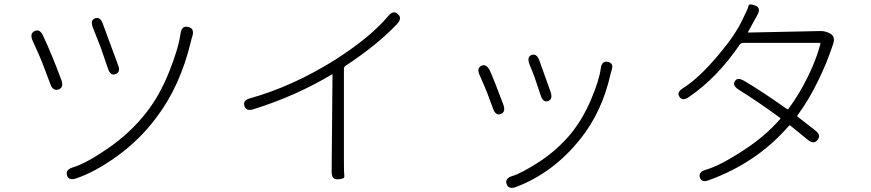

<svg xmlns="http://www.w3.org/2000/svg" viewBox="-20 -812 4040 891"><path d="M333 16Q299 27 291 2Q283 -24 317 -35Q379 -53 482.5 -124.5Q586 -196 660 -291Q721 -369 764.5 -477.5Q808 -586 818 -657Q823 -694 853 -687Q883 -681 873 -645Q870 -637 866 -620Q816 -410 703 -263Q629 -164 523 -87Q420 -13 333 16ZM252 -397Q226 -388 214 -421L178 -516Q172 -532 165 -548L131 -624Q117 -657 141 -668Q165 -679 180 -646Q221 -559 265 -440Q277 -406 252 -397ZM516 -468Q492 -459 481 -494L453 -575Q448 -592 441 -608L411 -684Q398 -718 421 -727Q445 -736 457 -702L528 -510Q541 -477 516 -468Z M1550 20Q1519 23 1519 -14L1523 -464Q1523 -469 1519 -466Q1352 -366 1156 -305Q1122 -294 1114 -321Q1106 -347 1141 -356Q1338 -411 1536 -535Q1700 -640 1782 -738Q1805 -766 1826 -747Q1848 -728 1823 -701Q1730 -603 1584 -507Q1576 -502 1576 -492V-69Q1576 -5 1578 6.5Q1580 18 1550 20Z M2374 56Q2340 68 2331 42Q2322 16 2357 5Q2400 -8 2484 -62Q2570 -119 2631 -194Q2685 -261 2723 -350.5Q2761 -440 2768 -495Q2773 -531 2801 -525Q2829 -518 2819 -489Q2817 -484 2813 -467Q2774 -293 2673 -167Q2548 -10 2374 56ZM2304 -283Q2280 -274 2268 -308L2242 -378Q2236 -394 2229 -410L2206 -463Q2191 -496 2214 -507Q2237 -517 2253 -485Q2273 -441 2316 -326Q2328 -292 2304 -283ZM2523 -343Q2500 -335 2489 -370L2470 -426Q2465 -443 2459 -459L2437 -514Q2424 -548 2447 -557Q2471 -565 2483 -531L2535 -386Q2547 -351 2523 -343Z M3270 24Q3236 37 3228 12Q3220 -14 3255 -24Q3323 -44 3431 -115Q3530 -179 3600 -259Q3603 -263 3599 -266Q3499 -339 3408 -396Q3378 -415 3390 -435Q3402 -455 3433 -437Q3518 -387 3632 -306Q3636 -303 3639 -307Q3689 -374 3731 -460Q3770 -541 3787 -608Q3788 -613 3783 -613H3429Q3419 -613 3413 -605Q3308 -451 3177 -362Q3147 -341 3133 -363Q3119 -384 3150 -403Q3226 -451 3319 -563Q3393 -651 3425 -720Q3433 -737 3441 -753Q3452 -775 3454 -786Q3456 -797 3485 -786Q3513 -776 3495 -743L3452 -665Q3450 -661 3455 -661L3788 -668Q3812 -668 3833 -656Q3857 -642 3847 -610Q3818 -521 3777 -438Q3733 -347 3681 -277Q3678 -273 3682 -270L3763 -207Q3792 -185 3774 -163Q3757 -140 3729 -163L3648 -229Q3644 -232 3641 -228Q3493 -57 3270 24Z"/></svg>

Font: Resource Han Rounded KR Light
Style: Regular
Weight: 300
Designer: Cyano Hao (round all glyphs); Ryoko NISHIZUKA 西塚涼子 (kana, bopomofo & ideographs); Paul D. Hunt (Latin, Greek & Cyrillic)
Foundry: Cyano Hao
Version: 0.990